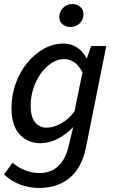

<svg xmlns="http://www.w3.org/2000/svg" viewBox="-20 -717 575 952"><path d="M172 215Q127 215 82 199Q37 183 0 148L42 90Q69 113 103.5 127Q138 141 176 141Q233 141 269 106.5Q305 72 319 12L343 -87Q307 -50 265.5 -28.5Q224 -7 179 -7Q117 -7 77 -51Q37 -95 37 -180Q37 -247 58.5 -305Q80 -363 116.5 -407Q153 -451 199 -476Q245 -501 294 -501Q332 -501 362 -481.5Q392 -462 408 -429H411L432 -489H507L406 15Q386 114 326 164.5Q266 215 172 215ZM211 -84Q243 -84 280.5 -103.5Q318 -123 349 -164L389 -358Q370 -394 347 -409Q324 -424 299 -424Q266 -424 236.5 -405Q207 -386 183.5 -354Q160 -322 146 -280Q132 -238 132 -192Q132 -138 153.5 -111Q175 -84 211 -84ZM329 -583Q308 -583 291 -596Q274 -609 274 -633Q274 -660 293.5 -678.5Q313 -697 339 -697Q361 -697 377.5 -683.5Q394 -670 394 -646Q394 -619 375 -601Q356 -583 329 -583Z"/></svg>

Font: Source Sans 3 Medium
Style: Italic
Weight: 500
Italic angle: -11°
Designer: Paul D. Hunt
Foundry: Adobe
Version: Version 3.052;hotconv 1.1.0;makeotfexe 2.6.0